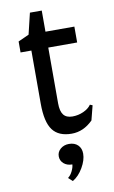

<svg xmlns="http://www.w3.org/2000/svg" viewBox="-107 -779 662 1119"><g transform="rotate(-10 223.5 -220.0)"><path d="M60 -571 124 -600 154 -725H224V-600H395V-506H224V-176Q224 -129 241 -107.5Q258 -86 294 -86Q328 -86 359 -100Q390 -114 405 -136L420 -130L398 -44Q342 12 272 12Q195 12 159.5 -35.5Q124 -83 124 -192V-506H60ZM317 138Q317 176 291.5 220Q266 264 230 285L206 263L208 260Q221 251 232 229Q243 207 244 189H243Q213 189 193.5 172Q174 155 174 129Q174 103 194.5 85.5Q215 68 245 68Q278 68 297.5 87Q317 106 317 138Z"/></g></svg>

Font: Farro
Style: Regular
Weight: 400
Designer: Aceler Chua
Foundry: Grayscale Limited
Version: Version 1.101